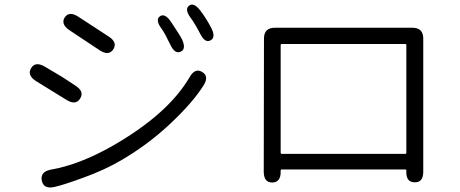

<svg xmlns="http://www.w3.org/2000/svg" viewBox="-20 -804 2040 851"><path d="M220 25Q173 35 165 -4Q158 -43 205 -52Q332 -74 478 -157Q726 -299 821 -463Q845 -504 876 -485Q908 -466 882 -425Q834 -349 734.5 -255.5Q635 -162 516 -93Q445 -51 348 -16Q261 16 220 25ZM335 -367Q316 -336 275 -361L139 -445Q99 -471 118 -502Q136 -533 178 -509L232 -477Q253 -465 274 -451L315 -424Q355 -398 335 -367ZM482 -585Q462 -555 422 -581L288 -670Q248 -697 267 -727Q287 -756 327 -730L462 -642Q502 -616 482 -585ZM781 -575Q755 -563 735 -606Q711 -656 696 -677Q667 -716 689 -732Q711 -747 738 -707Q777 -649 786 -631Q807 -587 781 -575ZM913 -625Q888 -612 867 -655Q843 -701 825 -725Q797 -763 818 -779Q839 -795 868 -757Q894 -723 916 -681Q938 -638 913 -625Z M1187 5Q1149 5 1149 -43L1150 -633Q1150 -681 1198 -681H1808Q1856 -681 1856 -633V-43Q1856 5 1818 4Q1779 4 1781 -45V-48Q1781 -53 1776 -53H1229Q1224 -53 1224 -48V-44Q1225 4 1187 5ZM1224 -127Q1224 -122 1229 -122H1776Q1781 -122 1781 -127V-604Q1781 -609 1776 -609H1229Q1224 -609 1224 -604Z"/></svg>

Font: Resource Han Rounded KR Normal
Style: Regular
Weight: 350
Designer: Cyano Hao (round all glyphs); Ryoko NISHIZUKA 西塚涼子 (kana, bopomofo & ideographs); Paul D. Hunt (Latin, Greek & Cyrillic)
Foundry: Cyano Hao
Version: 0.990